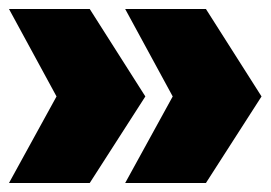

<svg xmlns="http://www.w3.org/2000/svg" viewBox="-22 -486 603 428"><path d="M178 -78H-2L104 -271L-2 -466H178L302 -271ZM437 -78H257L363 -271L257 -466H437L561 -271Z"/></svg>

Font: Argentum Sans Black
Style: Regular
Weight: 900
Designer: Julieta Ulanovsky (Modified by Cristiano Sobral)
Foundry: Julieta Ulanovsky
Version: Version 1.000; ttfautohint (v1.5.65-e2d9)